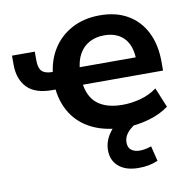

<svg xmlns="http://www.w3.org/2000/svg" viewBox="-79 -584 855 863"><g transform="rotate(-10 348.5 -153.0)"><path d="M460 10Q373 10 311.5 -19Q250 -48 216 -101.5Q182 -155 177 -228L193 -212H163Q85 -212 48.5 -250.5Q12 -289 12 -355V-396H116V-355Q116 -321 130.5 -306.5Q145 -292 178 -292H196L178 -276Q184 -344 216.5 -395.5Q249 -447 304 -476.5Q359 -506 432 -506Q505 -506 558 -475.5Q611 -445 640 -388Q669 -331 669 -252V-212H292L302 -223Q309 -156 350 -124Q391 -92 464 -92Q504 -92 545.5 -103Q587 -114 621 -139L658 -49Q619 -20 565 -5Q511 10 460 10ZM435 -414Q397 -414 367.5 -398Q338 -382 321 -351.5Q304 -321 301 -276L292 -292H575L559 -275Q559 -344 526.5 -379Q494 -414 435 -414ZM485 200Q428 200 395.5 172.5Q363 145 363 98Q363 55 392 16.5Q421 -22 467 -43L510 0Q495 8 481 20Q467 32 459 46.5Q451 61 451 78Q451 102 466 113Q481 124 503 124Q517 124 530 121.5Q543 119 557 114L574 183Q553 192 532 196Q511 200 485 200Z"/></g></svg>

Font: Nunito Sans 9pt
Style: Bold
Weight: 700
Version: Version 3.101;gftools[0.9.27]